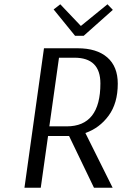

<svg xmlns="http://www.w3.org/2000/svg" viewBox="-20 -875 579 895"><path d="M94 0 185 -650H342Q431 -650 480 -607.5Q529 -565 529 -485Q529 -394 486.5 -336Q444 -278 378 -255L505 0H418L302 -241H204L170 0ZM327 -606H255L210 -286H291Q448 -286 448 -486Q448 -606 327 -606ZM330 -708 230 -831 261 -855 357 -754 481 -855 506 -829 370 -708Z"/></svg>

Font: ArsenalItalic
Style: Italic
Weight: 400
Italic angle: -9°
Designer: Andrij Shevchenko
Foundry: Stairsfor.com
Version: Version 1.000